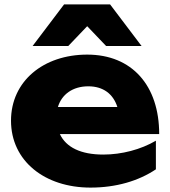

<svg xmlns="http://www.w3.org/2000/svg" viewBox="-20 -836 774 872"><path d="M391 16C507 16 609 -14 688 -67V-197C620 -157 533 -134 449 -134C347 -134 280 -167 252 -227H703C703 -447 580 -588 376 -588C177 -588 30 -467 30 -288C30 -105 183 16 391 16ZM128 -627H290L376 -717L462 -627H623L480 -816H271ZM381 -444C448 -444 494 -410 513 -350H243C260 -407 310 -444 381 -444Z"/></svg>

Font: Bounded
Style: Bold
Weight: 700
Designer: Vlad Churkin
Version: Version 3.0